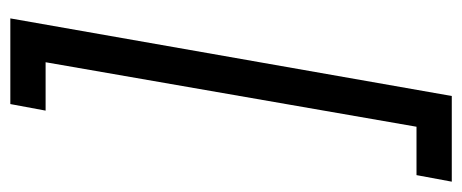

<svg xmlns="http://www.w3.org/2000/svg" viewBox="-288 -472 916 381"><g transform="rotate(90 170.5 -282.0)"><path d="M17 156H187L200 86H104L232 -650H328L341 -720H171Z"/></g></svg>

Font: Fixel Display
Style: Italic
Weight: 400
Italic angle: -10°
Designer: AlfaBravo + MacPaw
Foundry: Kyrylo Tkachov, Marchela Mozhyna, Serhii Makarenko, Maria Weinstein, Zakhar Kryvoshyya
Version: Version 1.210;Glyphs 3.2 (3217)